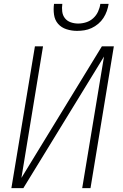

<svg xmlns="http://www.w3.org/2000/svg" viewBox="-20 -975 640 995"><path d="M39 0 161 -735H203L91 -53L508 -735H570L449 0H406L519 -682L101 0ZM379 -815Q351 -815 324.5 -823.5Q298 -832 281 -851.5Q264 -871 260 -899Q256 -927 260 -955H303Q300 -935 302.5 -915Q305 -895 316.5 -880.5Q328 -866 346.5 -859.5Q365 -853 385 -853Q406 -853 426.5 -859.5Q447 -866 463 -880.5Q479 -895 488 -914.5Q497 -934 500 -955H543Q540 -936 533.5 -917.5Q527 -899 516 -882Q505 -865 489 -851.5Q473 -838 454.5 -829.5Q436 -821 417 -818Q398 -815 379 -815Z"/></svg>

Font: Iosevka Curly XLtExObl
Style: Regular
Weight: 200
Width: 7
Italic angle: -9°
Monospace: yes
Designer: Belleve Invis
Foundry: Belleve Invis
Version: Version 11.0.1; ttfautohint (v1.8.3)